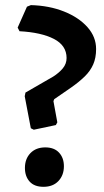

<svg xmlns="http://www.w3.org/2000/svg" viewBox="-20 -724 409 755"><path d="M112.9 -213.9 101.2 -219.7 77.2 -345.6 80.2 -360 189.3 -422.9Q212.3 -437.6 227.1 -455.4Q241.8 -473.3 241.8 -495.8Q241.8 -545.1 192.1 -570.9Q142.4 -596.6 56.8 -601.2L49.4 -615.4L86 -697.7L101.4 -703.9Q173.8 -701.9 231.7 -678.8Q289.6 -655.7 323.8 -617.4Q357.9 -579.1 357.9 -531.3Q357.9 -496.5 346.5 -470.6Q335.1 -444.7 313.2 -423.4Q291.4 -402.1 261.3 -380.9Q231.1 -359.7 193.2 -333.9L190.2 -326.2L205.4 -242.9L199.6 -232.2ZM151.1 10.6Q115 10.6 96.5 -10Q78 -30.7 78 -63.5Q78 -99.4 99.7 -121.9Q121.5 -144.4 158 -144.4Q193.2 -144.4 212.2 -123.8Q231.3 -103.2 231.3 -70.3Q231.3 -34.9 209.7 -12.1Q188.2 10.6 151.1 10.6Z"/></svg>

Font: Alegreya
Style: Regular
Weight: 400
Designer: Juan Pablo del Peral
Foundry: Huerta Tipografica
Version: Version 2.009